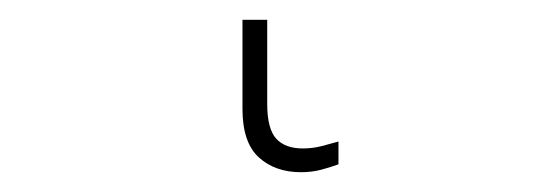

<svg xmlns="http://www.w3.org/2000/svg" viewBox="-20 43 540 194"><path d="M284 217Q258 217 241.5 202Q225 187 225 153V63H250V148Q250 173 259 183Q268 193 286 193Q296 193 305.5 190.5Q315 188 322 186V209Q314 212 304.5 214.5Q295 217 284 217Z"/></svg>

Font: Noto Sans Mono ExtraCondensed Thin
Style: Regular
Weight: 100
Width: 2
Designer: Monotype Design Team
Foundry: Monotype Imaging Inc.
Version: Version 2.014; ttfautohint (v1.8.4.7-5d5b)